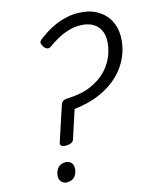

<svg xmlns="http://www.w3.org/2000/svg" viewBox="-145 -1115 1009 1229"><g transform="rotate(-15 359.0 -500.5)"><path d="M199 -215Q178 -215 169 -222Q160 -229 164 -243L241 -477Q245 -489 256 -496.5Q267 -504 284 -504Q378 -507 444 -536Q510 -565 550 -609Q590 -653 608.5 -704Q627 -755 627 -802Q627 -842 610 -872Q593 -902 560.5 -918.5Q528 -935 481 -935Q441 -935 402.5 -923Q364 -911 329.5 -891.5Q295 -872 265 -850Q255 -843 242.5 -847.5Q230 -852 221 -865Q211 -882 211 -892.5Q211 -903 223 -912Q267 -947 312 -970Q357 -993 400.5 -1004Q444 -1015 483 -1015Q561 -1015 613 -986Q665 -957 691.5 -909Q718 -861 718 -802Q718 -734 691.5 -671Q665 -608 613.5 -557Q562 -506 486.5 -472Q411 -438 312 -427L252 -243Q248 -229 234.5 -222Q221 -215 199 -215ZM144 14Q124 14 110 0.5Q96 -13 96 -38Q96 -65 113 -89Q130 -113 167 -113Q187 -113 201.5 -100Q216 -87 216 -61Q216 -34 199 -10Q182 14 144 14Z"/></g></svg>

Font: Playwrite MX
Style: Regular
Weight: 400
Designer: Veronika Burian, José Scaglione
Foundry: TypeTogether
Version: Version 1.002